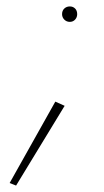

<svg xmlns="http://www.w3.org/2000/svg" viewBox="-20 -414 322 597"><path d="M173 -370Q173 -360 180 -353Q187 -346 197 -346Q207 -346 213.5 -353Q220 -360 220 -370Q220 -381 213.5 -387.5Q207 -394 197 -394Q187 -394 180 -387.5Q173 -381 173 -370ZM152 -98 10 155 30 163 181 -85Z"/></svg>

Font: Jost* 200 Thin Italic
Style: Italic
Weight: 200
Italic angle: -10°
Version: Version 3.200; ttfautohint (v0.97) -l 8 -r 50 -G 200 -x 14 -